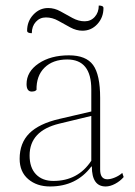

<svg xmlns="http://www.w3.org/2000/svg" viewBox="-20 -662 487 694"><path d="M161 12Q113 12 82 -14.5Q51 -41 51 -88Q51 -145 86 -180Q121 -215 194 -232L310 -259V-339Q310 -447 223 -447Q171 -447 141 -417.5Q111 -388 112 -337Q108 -333 103.5 -332Q99 -331 95 -331Q76 -331 76 -358Q76 -403 119.5 -432.5Q163 -462 229 -462Q291 -462 316.5 -427Q342 -392 342 -308V-49Q342 -14 368 -14Q380 -14 395.5 -20.5Q411 -27 422 -37L427 -22Q414 -7 396 2.5Q378 12 362 12Q312 12 312 -60H310Q256 12 161 12ZM173 -8Q262 -8 310 -81V-243L194 -215Q87 -189 87 -100Q87 -56 110 -32Q133 -8 173 -8ZM146 -599Q124 -599 109.5 -583Q95 -567 95 -542Q78 -542 78 -551Q78 -585 100.5 -609Q123 -633 154 -633Q177 -633 198.5 -621Q220 -609 242 -597Q264 -585 286 -585Q308 -585 322.5 -601Q337 -617 337 -642Q354 -642 354 -633Q354 -599 332 -575Q310 -551 278 -551Q256 -551 234 -563Q212 -575 190.5 -587Q169 -599 146 -599Z"/></svg>

Font: Petrona Thin
Style: Regular
Weight: 100
Designer: Ringo R. Seeber
Foundry: Ringo R. Seeber
Version: Version 2.001; ttfautohint (v1.8.3)